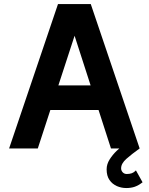

<svg xmlns="http://www.w3.org/2000/svg" viewBox="-20 -743 745 961"><path d="M151.4 -315.4V-192.4H541.3V-315.4ZM353.3 -564 535.4 0H679L434.3 -722.7H270.3L25.6 0H169.2ZM660.4 109.9Q650.6 120.1 639.9 124Q629.2 127.9 614.5 127.9Q602.1 127.9 594.1 119.4Q586.2 110.8 586.2 99.6Q586.2 75.2 612.8 51.8Q639.4 28.3 679 0L635 -43.9Q625.5 -37.6 605.8 -23.3Q586.2 -9 564.9 11.1Q543.7 31.2 528.7 55.1Q513.7 78.9 513.7 104.5Q513.7 137.5 528.1 158.1Q542.5 178.7 565.1 188.5Q587.6 198.2 612.1 198.2Q635.5 198.2 654.3 191.8Q673.1 185.3 693.6 169.4Z"/></svg>

Font: Giphurs
Style: Regular
Weight: 400
Version: Version 2.010